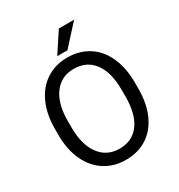

<svg xmlns="http://www.w3.org/2000/svg" viewBox="-209 -1040 1106 1188"><g transform="rotate(-30 344.0 -446.0)"><path d="M629.4 -332.5Q629.4 -228 594.2 -150.1Q559.1 -72.3 494.6 -31.2Q430.2 9.8 344.2 9.8Q260.3 9.8 195.3 -31.5Q130.4 -72.8 94.5 -149.2Q58.6 -225.6 57.6 -326.2V-377.4Q57.6 -480 93.3 -558.6Q128.9 -637.2 194.1 -679Q259.3 -720.7 343.3 -720.7Q428.7 -720.7 493.9 -679.4Q559.1 -638.2 594.2 -559.8Q629.4 -481.4 629.4 -377.4ZM536.1 -378.4Q536.1 -504.9 485.4 -572.5Q434.6 -640.1 343.3 -640.1Q254.4 -640.1 203.4 -572.5Q152.3 -504.9 150.9 -384.8V-332.5Q150.9 -210 202.4 -139.9Q253.9 -69.8 344.2 -69.8Q435.1 -69.8 484.9 -136Q534.7 -202.1 536.1 -325.7ZM389.2 -902.3H498.5L367.7 -758.8H294.9Z"/></g></svg>

Font: TypoPRO Roboto
Style: Regular
Weight: 400
Designer: Google
Version: Version 2.136; 2016